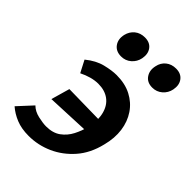

<svg xmlns="http://www.w3.org/2000/svg" viewBox="-203 -717 815 815"><g transform="rotate(45 205.0 -309.5)"><path d="M122 13Q79 13 47 0Q15 -13 -9 -34L51 -99Q69 -81 98 -74.5Q127 -68 146 -68Q186 -68 211.5 -86.5Q237 -105 252 -134Q267 -163 274 -193Q285 -243 275.5 -279Q266 -315 240 -334Q214 -353 175 -353Q155 -353 133 -347Q111 -341 89 -330L61 -384Q99 -415 137.5 -424.5Q176 -434 204 -434Q255 -434 292.5 -414.5Q330 -395 353 -361Q376 -327 382 -283Q388 -239 375 -189Q359 -122 320 -77.5Q281 -33 229.5 -10Q178 13 122 13ZM80 -166 104 -250 334 -246 313 -176ZM161 -503Q130 -503 114.5 -524.5Q99 -546 106 -577Q112 -602 130.5 -617Q149 -632 176 -632Q206 -632 221 -612Q236 -592 230 -561Q225 -536 206 -519.5Q187 -503 161 -503ZM348 -503Q317 -503 302 -525Q287 -547 294 -577Q299 -602 317.5 -617Q336 -632 363 -632Q393 -632 408 -612Q423 -592 417 -561Q412 -536 393 -519.5Q374 -503 348 -503Z"/></g></svg>

Font: Ysabeau Office
Style: Bold Italic
Weight: 700
Italic angle: -12°
Designer: Christian Thalmann (Catharsis Fonts)
Version: Version 2.001;gftools[0.9.30]; featfreeze: tnum,lnum,ss02